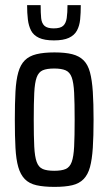

<svg xmlns="http://www.w3.org/2000/svg" viewBox="-20 -723 423 751"><path d="M193 8Q151 8 122.5 1.5Q94 -5 77 -22.5Q60 -40 51.5 -69.5Q43 -99 40.5 -144.5Q38 -190 38 -255Q38 -319 40.5 -364.5Q43 -410 51.5 -440Q60 -470 77 -487Q94 -504 122.5 -511Q151 -518 193 -518Q235 -518 262.5 -511Q290 -504 307 -487Q324 -470 332 -440Q340 -410 343 -364.5Q346 -319 346 -255Q346 -190 343 -144.5Q340 -99 332 -69.5Q324 -40 307 -22.5Q290 -5 262.5 1.5Q235 8 193 8ZM192 -55Q221 -55 237 -62Q253 -69 260.5 -89.5Q268 -110 270 -150Q272 -190 272 -255Q272 -320 270 -360Q268 -400 260.5 -420.5Q253 -441 236.5 -448Q220 -455 192 -455Q163 -455 147 -448Q131 -441 123.5 -420.5Q116 -400 114 -360Q112 -320 112 -255Q112 -189 114 -149.5Q116 -110 123.5 -89.5Q131 -69 147 -62Q163 -55 192 -55ZM191 -565Q154 -565 132.5 -575Q111 -585 101.5 -603.5Q92 -622 89 -647Q86 -672 86 -703H139Q139 -672 141 -652Q143 -632 154 -622Q165 -612 190 -612Q216 -612 227 -622Q238 -632 241 -652.5Q244 -673 244 -703H296Q296 -672 293.5 -647Q291 -622 281 -603.5Q271 -585 249.5 -575Q228 -565 191 -565Z"/></svg>

Font: Saira ExtraCondensed Medium
Style: Regular
Weight: 500
Width: 2
Designer: Hector Gatti with collaboration of the Omnibus-Type team
Foundry: Omnibus-Type
Version: Version 1.101